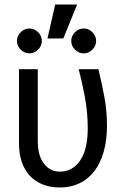

<svg xmlns="http://www.w3.org/2000/svg" viewBox="-20 -832 540 849"><path d="M64 -526H147V-210Q147 -143 174.5 -108Q202 -73 245 -73Q300 -73 334 -122Q368 -171 368 -264Q368 -336 355 -404.5Q342 -473 328 -526H415Q429 -470 441 -406.5Q453 -343 453 -277Q453 -212 438.5 -161Q424 -110 397 -75Q370 -40 331.5 -21.5Q293 -3 246 -3Q200 -3 166 -17.5Q132 -32 109.5 -57.5Q87 -83 75.5 -118.5Q64 -154 64 -195ZM110 -706Q132 -706 148.5 -689.5Q165 -673 165 -651Q165 -629 148.5 -612.5Q132 -596 110 -596Q88 -596 71.5 -612.5Q55 -629 55 -651Q55 -673 71.5 -689.5Q88 -706 110 -706ZM350 -706Q372 -706 388.5 -689.5Q405 -673 405 -651Q405 -629 388.5 -612.5Q372 -596 350 -596Q328 -596 311.5 -612.5Q295 -629 295 -651Q295 -673 311.5 -689.5Q328 -706 350 -706ZM224 -812H321L260 -662H190Z"/></svg>

Font: D2Coding ligature
Style: Regular
Weight: 400
Monospace: yes
Designer: Yong-Rak Park; Jeong-Hwan Yoon; Sang-Min Lee;
Foundry: NHN Corporation
Version: Version 1.3.2; Build 20180524